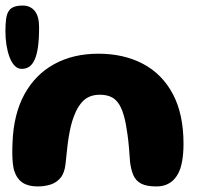

<svg xmlns="http://www.w3.org/2000/svg" viewBox="-28 -659 731 690"><path d="M107 11Q74 11 53.2 -2.5Q32.5 -16 22.5 -47Q19.5 -58.5 18 -73.2Q16.5 -88 16.2 -106.2Q16 -124.5 17 -146Q20.5 -247.5 59.2 -319Q98 -390.5 166.2 -428.2Q234.5 -466 325.5 -466Q417 -466 486 -429.5Q555 -393 593.2 -321Q631.5 -249 631.5 -142.5Q631.5 -124.5 630.2 -108.8Q629 -93 626.5 -79.5Q624 -66 620.5 -54.5Q609 -21.5 587.2 -5.2Q565.5 11 534 11Q498.5 11 479.2 0.8Q460 -9.5 451.5 -29Q443 -48.5 439.5 -76Q437.5 -107 435.2 -131.5Q433 -156 430.2 -175.5Q427.5 -195 424.5 -211.5Q421.5 -228 417 -243.5Q407 -281 387.2 -299.8Q367.5 -318.5 330.5 -318.5Q295.5 -318.5 273.5 -298.8Q251.5 -279 238 -242Q231.5 -225.5 227 -207Q222.5 -188.5 219 -167.2Q215.5 -146 213 -121.5Q210.5 -97 207.5 -69.5Q204 -37.5 189.5 -20Q175 -2.5 153.8 4.2Q132.5 11 107 11ZM50 -411.5Q35.5 -411.5 24.5 -423Q13.5 -434.5 6.2 -454Q-1 -473.5 -4.8 -497.2Q-8.5 -521 -8.5 -546.5Q-8.5 -572 -6.2 -589.5Q-4 -607 2.5 -618Q9 -629 21.5 -634Q34 -639 53.5 -639Q68 -639 79 -633.8Q90 -628.5 97.5 -618.8Q105 -609 108.8 -594.5Q112.5 -580 112.5 -561Q112.5 -519 108.5 -490.5Q104.5 -462 96.5 -444.5Q88.5 -427 77 -419.2Q65.5 -411.5 50 -411.5Z"/></svg>

Font: Gluten Thin SemiBold
Style: Regular
Weight: 600
Version: Version 1.300